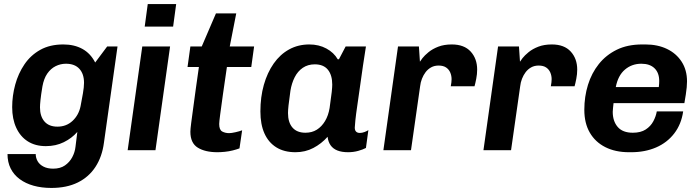

<svg xmlns="http://www.w3.org/2000/svg" viewBox="-20 -740 3443 946"><path d="M233 186Q185 186 145.5 175Q106 164 77 142.5Q48 121 32.5 90Q17 59 17 19H156Q156 38 165.5 54.5Q175 71 194.5 81Q214 91 242 91Q277 91 300 75Q323 59 336 34.5Q349 10 352 -17L361 -90Q334 -59 294.5 -39.5Q255 -20 206 -20Q154 -20 117 -43.5Q80 -67 60 -110.5Q40 -154 40 -212Q40 -268 55 -323Q70 -378 100.5 -423Q131 -468 178.5 -494.5Q226 -521 292 -521Q346 -521 386 -499Q426 -477 449 -432L508 -511H559L492 -36Q483 32 450.5 82Q418 132 363.5 159Q309 186 233 186ZM263 -116Q307 -116 337.5 -144.5Q368 -173 377 -217Q383 -248 388.5 -279.5Q394 -311 394 -332Q394 -376 371 -401Q348 -426 305 -426Q278 -426 254 -414Q230 -402 213 -377.5Q196 -353 189 -314Q182 -272 179.5 -247.5Q177 -223 177 -211Q177 -167 199 -141.5Q221 -116 263 -116Z M609 0 681 -511H818L746 0ZM693 -609 708 -720H848L833 -609Z M1051 10Q991 10 954.5 -12.5Q918 -35 918 -91Q918 -103 922 -134Q926 -165 932 -208.5Q938 -252 945 -304Q952 -356 960 -410H904L918 -511H974L1044 -674H1144L1112 -511H1232L1218 -410H1098Q1087 -336 1078.5 -275.5Q1070 -215 1065 -177Q1060 -139 1060 -129Q1060 -100 1075 -92Q1090 -84 1109 -84Q1120 -84 1140 -88.5Q1160 -93 1173 -98L1160 -9Q1147 -4 1127.5 1Q1108 6 1087.5 8Q1067 10 1051 10Z M1436 10Q1380 10 1341.5 -14Q1303 -38 1283 -82.5Q1263 -127 1263 -191Q1263 -262 1280 -322Q1297 -382 1328.5 -427Q1360 -472 1404.5 -496.5Q1449 -521 1504 -521Q1551 -521 1588 -501Q1625 -481 1644 -448H1650L1683 -511H1783Q1776 -468 1768.5 -417Q1761 -366 1754 -315Q1747 -264 1740.5 -220.5Q1734 -177 1731 -148Q1728 -119 1728 -111Q1728 -98 1734.5 -91.5Q1741 -85 1753 -85Q1764 -85 1776 -89.5Q1788 -94 1795 -99L1783 -11Q1768 -3 1744.5 3.5Q1721 10 1695 10Q1664 10 1642.5 1.5Q1621 -7 1609 -24Q1597 -41 1594 -66Q1564 -32 1524 -11Q1484 10 1436 10ZM1485 -86Q1517 -86 1541 -101Q1565 -116 1581.5 -143.5Q1598 -171 1604 -208Q1612 -263 1614.5 -287Q1617 -311 1617 -323Q1617 -370 1595.5 -396.5Q1574 -423 1531 -423Q1497 -423 1472 -406Q1447 -389 1432 -359.5Q1417 -330 1411 -293Q1404 -244 1401.5 -220Q1399 -196 1399 -183Q1399 -137 1421 -111.5Q1443 -86 1485 -86Z M1869 0 1941 -511H2044L2049 -436Q2051 -440 2061.5 -453.5Q2072 -467 2091.5 -483Q2111 -499 2139.5 -510Q2168 -521 2206 -521Q2267 -521 2299 -486Q2331 -451 2331 -397Q2331 -375 2326.5 -352Q2322 -329 2318 -315H2201Q2203 -324 2204 -334Q2205 -344 2205 -350Q2205 -367 2198.5 -382.5Q2192 -398 2178 -407.5Q2164 -417 2141 -417Q2120 -417 2104 -408Q2088 -399 2077 -384.5Q2066 -370 2059 -352Q2052 -334 2050 -315L2005 0Z M2362 0 2434 -511H2537L2542 -436Q2544 -440 2554.5 -453.5Q2565 -467 2584.5 -483Q2604 -499 2632.5 -510Q2661 -521 2699 -521Q2760 -521 2792 -486Q2824 -451 2824 -397Q2824 -375 2819.5 -352Q2815 -329 2811 -315H2694Q2696 -324 2697 -334Q2698 -344 2698 -350Q2698 -367 2691.5 -382.5Q2685 -398 2671 -407.5Q2657 -417 2634 -417Q2613 -417 2597 -408Q2581 -399 2570 -384.5Q2559 -370 2552 -352Q2545 -334 2543 -315L2498 0Z M3079 10Q3012 10 2962.5 -15Q2913 -40 2886 -86.5Q2859 -133 2859 -199Q2859 -264 2877 -322Q2895 -380 2930.5 -424.5Q2966 -469 3019 -495Q3072 -521 3144 -521H3160Q3220 -521 3266 -499Q3312 -477 3338.5 -436Q3365 -395 3365 -339Q3365 -326 3363.5 -309.5Q3362 -293 3359 -274Q3356 -255 3352 -232H3003Q3002 -221 3000.5 -209Q2999 -197 2999 -189Q2999 -143 3023.5 -114.5Q3048 -86 3098 -86Q3137 -86 3161.5 -102Q3186 -118 3199 -142.5Q3212 -167 3216 -191H3346Q3337 -128 3302 -82.5Q3267 -37 3212.5 -13.5Q3158 10 3090 10ZM3014 -311H3226Q3227 -320 3227.5 -327Q3228 -334 3228 -341Q3228 -381 3205 -403.5Q3182 -426 3140 -426Q3093 -426 3059 -397Q3025 -368 3014 -311Z"/></svg>

Font: Chivo Medium SemiBold
Style: Italic
Weight: 600
Italic angle: -8.05°
Version: Version 2.002